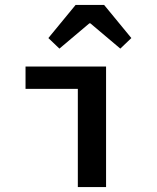

<svg xmlns="http://www.w3.org/2000/svg" viewBox="-20 -762 640 782"><path d="M297 0V-400H84V-491H412V0ZM222 -564 177 -607 288 -742H404L515 -607L470 -564L348 -667H344Z"/></svg>

Font: Source Code Pro ExtraLight SemiBold
Style: Regular
Weight: 600
Monospace: yes
Version: Version 1.018;hotconv 1.0.116;makeotfexe 2.5.65601